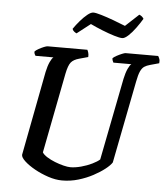

<svg xmlns="http://www.w3.org/2000/svg" viewBox="-60 -968 891 1021"><g transform="rotate(5 385.5 -457.0)"><path d="M309 0Q274 0 235 -13Q196 -26 162 -45Q128 -64 106.5 -84Q85 -104 86 -118L172 -567Q179 -600 189 -621.5Q199 -643 207 -648H111Q109 -651 106 -657Q103 -663 104 -671Q111 -678 124.5 -685.5Q138 -693 151.5 -698.5Q165 -704 171 -704H383Q386 -699 389 -689Q392 -679 391 -666L344 -653Q314 -645 300.5 -628.5Q287 -612 278 -567L195 -140Q202 -128 221 -116Q240 -104 264 -94.5Q288 -85 310.5 -79.5Q333 -74 347 -74Q373 -74 404.5 -82.5Q436 -91 462.5 -104Q489 -117 502 -129L588 -567Q595 -600 605 -621.5Q615 -643 623 -648H527Q525 -651 522.5 -657.5Q520 -664 520 -671Q527 -678 541 -685.5Q555 -693 568.5 -698.5Q582 -704 587 -704H761Q764 -700 768 -690Q772 -680 770 -666L723 -653Q704 -648 692 -640Q680 -632 671.5 -613.5Q663 -595 656 -558L570 -119Q560 -103 534.5 -83Q509 -63 473.5 -44Q438 -25 396 -12.5Q354 0 309 0ZM562 -782Q548 -782 518.5 -791Q489 -800 454 -814Q419 -828 390 -842L318 -786Q313 -788 305.5 -793.5Q298 -799 295 -808Q310 -830 329 -852Q348 -874 366.5 -889Q385 -904 398 -904Q411 -904 441 -895Q471 -886 506.5 -873Q542 -860 571 -848L642 -914Q658 -908 666 -894Q651 -869 632 -843Q613 -817 594 -799.5Q575 -782 562 -782Z"/></g></svg>

Font: Texturina 72pt 72pt SemiBold
Style: Italic
Weight: 600
Italic angle: -11°
Designer: Guillermo Torres Carreño
Foundry: Omnibus-Type
Version: Version 1.002; ttfautohint (v1.8.3)